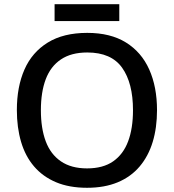

<svg xmlns="http://www.w3.org/2000/svg" viewBox="-20 -881 825 911"><path d="M725 -358Q725 -275 704.5 -207.5Q684 -140 642.5 -91Q601 -42 538.5 -16Q476 10 393 10Q308 10 245.5 -16.5Q183 -43 141.5 -91.5Q100 -140 80 -208Q60 -276 60 -359Q60 -469 96 -551Q132 -633 206.5 -679Q281 -725 394 -725Q504 -725 577.5 -679.5Q651 -634 688 -551.5Q725 -469 725 -358ZM174 -358Q174 -272 197 -210.5Q220 -149 269 -115.5Q318 -82 393 -82Q469 -82 517 -115.5Q565 -149 588 -210.5Q611 -272 611 -358Q611 -487 559.5 -559.5Q508 -632 394 -632Q318 -632 269 -599Q220 -566 197 -505Q174 -444 174 -358ZM546 -861V-781H239V-861Z"/></svg>

Font: Noto Sans Devanagari Medium
Style: Regular
Weight: 500
Version: Version 2.003